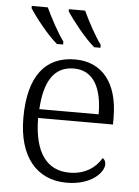

<svg xmlns="http://www.w3.org/2000/svg" viewBox="-55 -809 623 861"><g transform="rotate(5 257.0 -378.0)"><path d="M348 -606H376V-619C348 -657 314 -721 293 -766H220V-756C243 -721 304 -642 348 -606ZM180 -606H208V-619C180 -657 146 -721 125 -766H53V-756C75 -721 136 -642 180 -606ZM277 10C388 10 443 -50 443 -87C443 -101 437 -110 429 -114C405 -72 358 -36 286 -36C186 -36 126 -110 125 -268H462V-299C462 -457 388 -544 268 -544C134 -544 59 -451 59 -263C59 -89 142 10 277 10ZM394 -308H127C134 -431 175 -503 266 -503C355 -503 394 -425 394 -308Z"/></g></svg>

Font: Noto Serif Light
Style: Regular
Weight: 300
Designer: Monotype Design Team
Foundry: Monotype Imaging Inc.
Version: Version 2.013